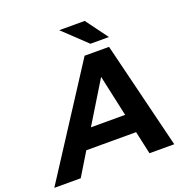

<svg xmlns="http://www.w3.org/2000/svg" viewBox="-218 -1041 1138 1181"><g transform="rotate(-20 351.5 -450.5)"><path d="M527 -150H201L110 0H-63L390 -700H550L722 0H560ZM500 -273 441 -543 276 -273ZM297 -901H464L570 -757H449Z"/></g></svg>

Font: Idrija
Style: Bold Italic
Weight: 700
Italic angle: -11.3°
Designer: Julieta Ulanovsky
Foundry: Julieta Ulanovsky
Version: Version 7.200